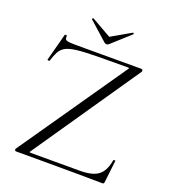

<svg xmlns="http://www.w3.org/2000/svg" viewBox="-143 -890 878 996"><g transform="rotate(20 296.5 -392.5)"><path d="M54 -13 460 -600Q464 -605 463 -606.5Q462 -608 455 -608Q349 -608 281 -607Q213 -606 173.5 -601Q134 -596 114 -584.5Q94 -573 83.5 -553.5Q73 -534 63 -502Q62 -499 56 -500.5Q50 -502 51 -504L91 -655Q92 -657 98 -656Q104 -655 103 -653Q100 -635 111 -630Q122 -625 160 -625Q220 -625 307 -625Q394 -625 525 -625Q530 -625 532 -620.5Q534 -616 532 -612L131 -27Q127 -22 128 -20.5Q129 -19 136 -19Q224 -19 292.5 -19Q361 -19 404 -19Q451 -19 480.5 -29.5Q510 -40 526.5 -64.5Q543 -89 550 -130Q551 -132 556 -132Q561 -132 561 -130L547 -8Q547 -5 545 -1.5Q543 2 538 2Q464 1 381.5 0.5Q299 0 216.5 0Q134 0 60 0Q56 0 53.5 -4.5Q51 -9 54 -13ZM299 -687 196 -779Q194 -781 197.5 -784Q201 -787 202 -786L311 -724L419 -786Q421 -788 424 -784.5Q427 -781 424 -779L322 -687Q318 -683 311 -683Q304 -683 299 -687Z"/></g></svg>

Font: Cormorant Garamond Light Light
Style: Regular
Weight: 300
Version: Version 4.001